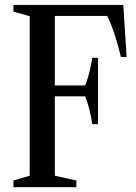

<svg xmlns="http://www.w3.org/2000/svg" viewBox="-20 -782 566 802"><path d="M36 0V-28L104 -48V-714.5L36 -733.5V-761.5H495L509 -544H485Q475.5 -585 461.5 -629.8Q447.5 -674.5 428 -715.5H209V-425H336Q347 -454 354 -483Q361 -512 365.5 -540.5H389.5V-263.5H365.5Q358 -320.5 336 -379.5H209V-48L299 -28V0Z"/></svg>

Font: Libre Caslon Condensed Medium
Style: Regular
Weight: 500
Designer: Pablo Impallari, Rodrigo Fuenzalida, Katja Schimmel, Ertekin Erdin
Foundry: Pablo Impallari, Rodrigo Fuenzalida
Version: Version 2.000; ttfautohint (v1.8.4.7-5d5b);gftools[0.9.33]